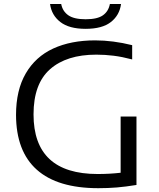

<svg xmlns="http://www.w3.org/2000/svg" viewBox="-20 -956 811 982"><path d="M678 -360V-10Q622.5 -1 577.5 2.8Q532.5 6.5 483 6.5Q274.5 6.5 168.5 -87.8Q62.5 -182 62 -368Q62 -495 111.8 -580.5Q161.5 -666 252.2 -707.8Q343 -749.5 466.5 -749.5Q557.5 -749.5 656 -725V-652Q605 -665.5 561 -671Q517 -676.5 472.5 -676.5Q320.5 -676.5 236 -602Q151.5 -527.5 151.5 -371Q151.5 -66 479.5 -66Q541 -66 597 -72.5V-360ZM236 -935.5H293Q300 -898.5 329.2 -878Q358.5 -857.5 418 -857.5Q478 -857.5 506.5 -877.8Q535 -898 542 -935.5H599Q591.5 -878 547 -843.2Q502.5 -808.5 418 -808.5Q333.5 -808.5 288.5 -843.5Q243.5 -878.5 236 -935.5Z"/></svg>

Font: Encode Sans Expanded
Style: Regular
Weight: 400
Width: 7
Designer: Multiple Designers
Foundry: Impallari Type
Version: Version 2.000